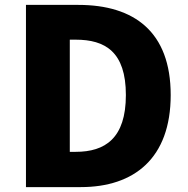

<svg xmlns="http://www.w3.org/2000/svg" viewBox="-20 -764 769 784"><path d="M86 0H310C527 0 677 -117 677 -376C677 -635 527 -744 300 -744H86ZM265 -144V-602H289C409 -602 494 -553 494 -376C494 -199 409 -144 289 -144Z"/></svg>

Font: Noto Sans CJK KR Black
Style: Regular
Weight: 900
Designer: Ryoko NISHIZUKA (kana & ideographs); Paul D. Hunt (Latin, Greek & Cyrillic); Wenlong ZHANG (bopomofo); Sandoll Communica
Foundry: Adobe Systems Incorporated
Version: Version 1.004;PS 1.004;hotconv 1.0.82;makeotf.lib2.5.63406